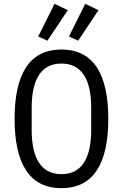

<svg xmlns="http://www.w3.org/2000/svg" viewBox="-20 -968 640 1000"><path d="M300 12C470 12 544 -121 544 -349C544 -577 470 -710 300 -710C130 -710 56 -577 56 -349C56 -121 130 12 300 12ZM300 -61C189 -61 145 -152 145 -292V-406C145 -546 189 -637 300 -637C411 -637 455 -546 455 -406V-292C455 -152 411 -61 300 -61ZM333 -915 264 -948 179 -778 227 -756ZM493 -915 424 -948 339 -778 387 -756Z"/></svg>

Font: IBM Plex Mono
Style: Regular
Weight: 400
Monospace: yes
Designer: Mike Abbink, Paul van der Laan, Pieter van Rosmalen
Foundry: Bold Monday
Version: Version 2.004